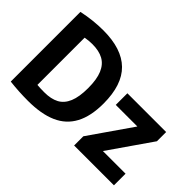

<svg xmlns="http://www.w3.org/2000/svg" viewBox="-127 -1074 1408 1408"><g transform="rotate(45 577.0 -370.5)"><path d="M60.5 -3V-725.5Q170.5 -749 275.5 -749Q466.5 -749 561.2 -656.2Q656 -563.5 656 -370Q656 -239 611.2 -155.2Q566.5 -71.5 476.8 -31.8Q387 8 249.5 8Q153.5 8 60.5 -3ZM496 -370.5Q496 -461 472.8 -516Q449.5 -571 404.2 -595.8Q359 -620.5 290.5 -620.5Q252 -620.5 216 -613.5V-124Q248 -121 290 -121Q359.5 -121 404.8 -145.2Q450 -169.5 473 -224.5Q496 -279.5 496 -370.5ZM898.5 -120.5H1133.5V0H720.5V-95.5L950 -426.5H726V-547H1128V-451.5Z"/></g></svg>

Font: Encode Sans Semi Condensed
Style: Bold
Weight: 700
Width: 4
Designer: Multiple Designers
Foundry: Impallari Type
Version: Version 2.000